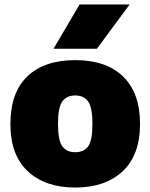

<svg xmlns="http://www.w3.org/2000/svg" viewBox="-20 -828 673 859"><path d="M316.5 11Q182 11 104.2 -61.8Q26.5 -134.5 26.5 -273Q26.5 -413.5 102.2 -486.2Q178 -559 316.5 -559Q455.5 -559 531 -485.5Q606.5 -412 606.5 -274Q606.5 -134.5 528.8 -61.8Q451 11 316.5 11ZM316.5 -147Q355 -147 374.2 -173Q393.5 -199 393.5 -273Q393.5 -348.5 373.8 -374.8Q354 -401 316.5 -401Q279 -401 259.2 -374.8Q239.5 -348.5 239.5 -274Q239.5 -199.5 259 -173.2Q278.5 -147 316.5 -147ZM219.5 -610 336 -808H560L413.5 -610Z"/></svg>

Font: Encode Sans Black
Style: Regular
Weight: 900
Designer: Multiple Designers
Foundry: Impallari Type
Version: Version 3.002; ttfautohint (v1.8.3) -l 8 -r 50 -G 200 -x 14 